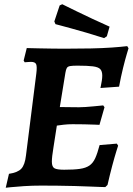

<svg xmlns="http://www.w3.org/2000/svg" viewBox="-20 -869 622 899"><path d="M222.8 -112Q222.8 -87.8 235.1 -81Q247.4 -74.3 280.4 -74.3Q325.8 -74.3 353.8 -78.3Q381.8 -82.3 398.7 -93.9Q415.5 -105.4 425.9 -128.3Q436.3 -151.3 446.4 -189.7L527 -196.5L533.1 -187Q533.1 -187 524.8 -160.7Q516.6 -134.5 505.4 -92.6Q494.3 -50.8 483.4 -3L473 7Q473 7 453.5 6.5Q434.1 6 402 4.5Q369.8 3 330.3 2Q290.8 1 250.2 0.5Q209.6 0 174.1 0Q131.3 0 93 2.5Q54.6 5 30.8 7.5Q6.9 10 6.9 10L22 -55.1Q62.8 -61.1 79.7 -79Q96.6 -97 101.6 -140.9L150.1 -525.3Q154.1 -557.3 149.3 -568.3Q144.4 -579.3 125.1 -579.3Q117.6 -579.3 106.7 -578.3Q95.7 -577.3 95.7 -577.3L90.7 -585.3L105.3 -644Q105.3 -644 122.2 -643.5Q139.2 -643 166.2 -642.5Q193.2 -642 223.6 -641.5Q254 -641 280.9 -641Q350.2 -641 405.6 -642.2Q461.1 -643.4 503.5 -646.4Q546 -649.4 575.7 -653L581.8 -643Q581.8 -643 574.1 -617.4Q566.4 -591.8 556.2 -550.7Q546.1 -509.7 537.5 -463.2L450.3 -457Q450.3 -457 452.3 -466.9Q454.3 -476.7 456.6 -490.4Q458.8 -504 458.8 -514.8Q458.8 -535.5 449.4 -545.4Q440 -555.2 414.7 -558.4Q389.4 -561.6 342.1 -561.6Q319.2 -561.6 308 -559.6Q296.9 -557.6 292.8 -550.5Q288.7 -543.4 286.2 -528L260.1 -367.8Q275.2 -367.8 302.1 -367.3Q329 -366.8 350.1 -366.8Q362.2 -366.8 380.8 -368Q399.4 -369.3 418.2 -371.1Q437.1 -373 450.1 -374.2Q463.2 -375.5 463.2 -375.5L469.3 -367L445.7 -284.4Q445.7 -284.4 424.6 -285.4Q403.4 -286.4 373.9 -286.9Q344.5 -287.4 319.7 -287.4Q298.7 -287.4 278.9 -285.2Q259.1 -282.9 246.2 -280.9Q237.8 -223.5 230.3 -178.7Q222.8 -133.9 222.8 -112ZM234.4 -768.6 259.4 -843.6 271.5 -849.2Q271.5 -849.2 290.9 -839.6Q310.2 -830.1 342.1 -814.5Q374 -799 413.6 -780.4Q453.1 -761.8 493.1 -744.2L480.3 -699.1L467.4 -690.5Q425.2 -704.1 384.4 -716Q343.5 -727.9 310.9 -736.8Q278.2 -745.7 259 -750.8Q239.7 -755.9 239.7 -755.9Z"/></svg>

Font: Alegreya
Style: Italic
Weight: 400
Italic angle: -7°
Designer: Juan Pablo del Peral
Foundry: Huerta Tipografica
Version: Version 2.009